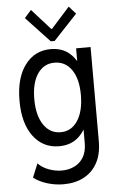

<svg xmlns="http://www.w3.org/2000/svg" viewBox="-63 -803 647 1058"><g transform="rotate(-5 260.5 -273.5)"><path d="M245.1 212.9Q201.2 212.9 157.5 200Q113.8 187 80.1 162.1L111.3 85.9Q136.2 111.3 172.1 124Q208 136.7 242.2 136.7Q280.3 136.7 311.8 121.6Q343.3 106.4 362.1 75.4Q380.9 44.4 380.9 -2.9V-76.2H366.2L384.8 -129.9V-409.2L359.4 -459H378.9V-527.3H459V-5.9Q459 64.9 432.1 113.8Q405.3 162.6 357.2 187.7Q309.1 212.9 245.1 212.9ZM239.3 2Q149.9 2 96.4 -69.8Q43 -141.6 43 -266.6Q43 -392.1 96.4 -463.6Q149.9 -535.2 238.3 -535.2Q301.8 -535.2 342.3 -500Q382.8 -464.8 402.3 -403.8Q421.9 -342.8 421.9 -264.6Q421.9 -183.1 401.4 -123.3Q380.9 -63.5 340.3 -30.8Q299.8 2 239.3 2ZM253.9 -74.2Q314 -74.2 348.4 -127Q382.8 -179.7 382.8 -269.5Q382.8 -358.4 347.9 -408.7Q313 -459 252.9 -459Q193.8 -459 159.4 -408.4Q125 -357.9 125 -268.6Q125 -177.7 160.2 -126Q195.3 -74.2 253.9 -74.2ZM149.4 -759.8 252 -645.5H255.9L358.4 -759.8L395.5 -717.8L264.6 -578.1H243.2L112.3 -717.8Z"/></g></svg>

Font: Reddit Sans Condensed
Style: Regular
Weight: 400
Designer: Stephen Hutchings
Foundry: Reddit
Version: Version 1.014